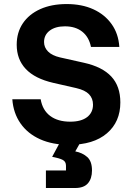

<svg xmlns="http://www.w3.org/2000/svg" viewBox="-20 -705 653 948"><path d="M321.7 10Q239.2 10 177.9 -17.5Q116.7 -45 81.2 -95.8Q45.8 -146.7 40.8 -215H180.8Q190 -160.8 227.9 -132.5Q265.8 -104.2 326.7 -104.2Q380.8 -104.2 410 -126.7Q439.2 -149.2 439.2 -188.3Q439.2 -219.2 419.6 -239.6Q400 -260 356.7 -270L243.3 -295.8Q152.5 -316.7 107.5 -364.2Q62.5 -411.7 62.5 -484.2Q62.5 -545 92.9 -590Q123.3 -635 178.8 -660Q234.2 -685 309.2 -685Q384.2 -685 440.8 -659.2Q497.5 -633.3 531.2 -585.8Q565 -538.3 569.2 -473.3H429.2Q419.2 -522.5 385.8 -548.8Q352.5 -575 300.8 -575Q253.3 -575 225.4 -553.8Q197.5 -532.5 197.5 -497.5Q197.5 -470.8 217.1 -450.8Q236.7 -430.8 275.8 -421.7L395 -395Q485 -375 529.6 -327.1Q574.2 -279.2 574.2 -199.2Q574.2 -103.3 507.9 -46.7Q441.7 10 321.7 10ZM206.7 223.3V136.7H305.8V113.3Q305.8 92.5 289.2 84.2Q272.5 75.8 237.5 69.2L288.3 -25H390L351.7 42.5Q386.7 49.2 410.4 70Q434.2 90.8 434.2 136.7Q434.2 176.7 414.2 200Q394.2 223.3 350.8 223.3Z"/></svg>

Font: Funnel Sans
Style: Bold
Weight: 700
Designer: NORD ID, Kristian Moeller
Foundry: Dicotype
Version: Version 1.000